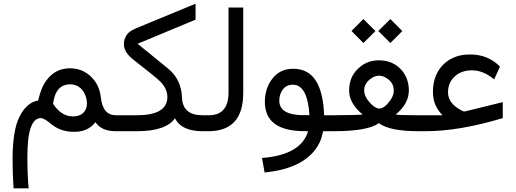

<svg xmlns="http://www.w3.org/2000/svg" viewBox="-20 -723 2843 1058"><path d="M535.6 -186.5Q546.4 -87.9 618.2 -87.9H625.5Q634.3 -87.9 634.3 -51.3V-42Q634.3 0 625.5 0H617.7Q538.6 0 505.9 -49.8Q497.6 -39.1 488.8 -31.2Q450.7 3.4 388.7 3.4Q313 3.4 261.2 -40Q223.6 -72.3 204.6 -72.3Q130.4 -71.3 130.9 141.6Q130.9 236.8 137.7 314.9H54.7Q49.3 231 49.3 154.3Q49.3 -4.9 87.9 -81.1Q127 -158.2 189.5 -168.9H189.9L190.4 -169.9Q206.5 -242.2 237.8 -282.7Q286.1 -346.2 364.7 -346.7Q446.8 -346.7 498.5 -281.7Q529.3 -243.2 535.6 -186.5ZM381.3 -81.5Q430.7 -81.5 450.2 -116.2Q458.5 -131.3 459 -149.9Q459.5 -173.8 450.2 -198.2Q437 -231.4 411.1 -246.6Q391.6 -258.3 366.7 -258.3Q286.1 -258.3 272.5 -151.4H272L272.5 -150.9Q318.8 -81.5 381.3 -81.5Z M733.9 0H615.2Q587.9 0 587.9 -42V-51.3Q587.9 -87.9 615.2 -87.9H733.4Q900.9 -87.9 902.3 -187Q902.8 -233.9 862.8 -273.9Q838.9 -297.9 716.3 -393.1Q662.6 -434.6 662.6 -479.5Q662.6 -508.8 680.2 -533.2Q693.8 -552.2 730.5 -567.4L1057.6 -702.6V-614.7L739.7 -482.4L738.3 -481.9L739.3 -481L906.7 -344.7Q979.5 -285.2 982.9 -184.6Q986.8 -87.9 1096.2 -87.9H1104Q1112.8 -87.9 1112.8 -51.3V-42Q1112.8 0 1104 0H1096.2Q980 0 944.3 -71.3Q894 0 733.9 0Z M1097.2 0Q1069.8 0 1069.8 -42V-51.3Q1069.8 -87.9 1097.2 -87.9H1130.4Q1239.3 -87.9 1239.3 -213.4V-681.6H1320.3V-210.4Q1320.3 0 1127.9 0Z M1760.7 0Q1752 40 1741.7 61Q1672.9 204.1 1438 227.5L1423.8 147.5Q1638.7 130.9 1677.7 0L1649.4 -0.5Q1439.5 -3.4 1439.5 -162.1Q1439.5 -237.3 1481.9 -291Q1524.4 -344.2 1594.7 -344.2Q1689.5 -344.2 1731 -259.8Q1762.2 -195.8 1766.1 -87.9Q1766.1 -87.9 1806.2 -87.9Q1814.9 -87.9 1814.9 -46.9V-42Q1814.9 0 1806.2 0ZM1685.1 -89.4Q1674.3 -256.3 1594.2 -256.3Q1558.6 -256.3 1538.1 -229.5Q1519 -203.1 1519 -168.5Q1519 -89.8 1648.9 -88.4H1684.1H1685.1Z M2121.1 -284.7Q2068.8 -327.1 2017.6 -285.2Q1986.8 -260.7 1986.8 -224.1Q1987.3 -192.4 2014.2 -161.6Q2043.9 -127 2067.9 -125Q2093.3 -123 2124 -161.1Q2149.9 -193.4 2149.9 -223.1Q2149.9 -261.7 2121.1 -284.7ZM2067.4 -44.4Q2007.3 0 1818.8 0H1798.8Q1771.5 0 1771.5 -42V-51.3Q1771.5 -87.9 1798.8 -87.9H1818.8Q1967.3 -88.9 1978 -92.3Q1904.3 -153.8 1903.8 -222.7Q1903.8 -288.1 1939.9 -330.6Q1991.2 -391.1 2068.8 -390.6Q2145 -390.6 2192.9 -336.9Q2232.9 -290.5 2232.9 -224.1Q2232.9 -151.4 2160.6 -92.3Q2174.8 -87.9 2284.7 -87.9H2300.3Q2309.1 -87.9 2309.1 -51.3V-42Q2309.1 0 2300.3 0H2285.6Q2127 0 2067.4 -44.4ZM2064.6 -552.3 2131 -618.2 2196.8 -551.8 2131 -486ZM1916.8 -552.3 1982.6 -618.2 2048.9 -551.8 1982.6 -486Z M2703.1 -285.6Q2644 -334.5 2583.5 -335.4Q2567.9 -335.9 2553.7 -333.5Q2539.6 -331.5 2526.9 -326.7Q2502 -317.9 2483.9 -299.8Q2481.9 -298.3 2480.5 -296.4Q2478.5 -294.9 2477.1 -293Q2475.6 -291 2474.1 -289.3Q2472.7 -287.6 2471.2 -285.6Q2469.7 -283.7 2468.8 -281.7Q2467.3 -279.8 2465.8 -277.8Q2464.8 -275.9 2463.4 -273.9Q2462.4 -272 2461.4 -270Q2460.4 -268.1 2459.5 -265.6Q2458.5 -263.7 2457.5 -261.7Q2448.7 -240.2 2448.7 -214.8Q2448.7 -151.9 2525.4 -113.3Q2536.1 -107.9 2539.1 -108.4L2750.5 -160.2V-72.3Q2511.7 0 2323.7 0H2293.5Q2266.1 0 2266.1 -42V-51.3Q2266.1 -87.9 2293.5 -87.9H2412.1H2415.5H2418L2416.5 -89.8Q2405.3 -102.5 2403.3 -105Q2397.5 -112.8 2392.6 -120.1Q2365.2 -161.6 2365.7 -219.7Q2366.2 -297.9 2409.2 -352.1Q2416.5 -361.3 2425.5 -369.9Q2434.6 -378.4 2444.3 -385.7Q2454.6 -393.1 2466.3 -398.9Q2510.7 -423.3 2571.3 -422.9Q2670.4 -422.4 2734.9 -356Z"/></svg>

Font: Nahid FD
Style: FD
Weight: 400
Foundry: DejaVu fonts team - Redesigned by Saber Rastikerdar
Version: Version 0.3.0